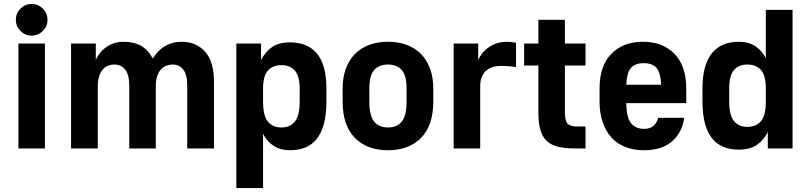

<svg xmlns="http://www.w3.org/2000/svg" viewBox="-20 -750 4083 970"><path d="M73 -530H207V0H73ZM139.8 -570Q107 -570 83.5 -593.7Q60 -617.3 60 -650.2Q60 -683 83.7 -706.5Q107.3 -730 140.2 -730Q173 -730 196.5 -706.3Q220 -682.7 220 -649.8Q220 -617 196.3 -593.5Q172.7 -570 139.8 -570Z M339 -530H464V-447Q482 -489 520 -514Q558 -539 603 -539Q657 -539 693.5 -518Q730 -497 752 -454Q777 -496 814.5 -517.5Q852 -539 897 -539Q971 -539 1016 -489Q1061 -439 1061 -337V0H926V-316Q926 -374 905.5 -399Q885 -424 853 -424Q835 -424 819 -417.5Q803 -411 791.5 -397.5Q780 -384 773.5 -363.5Q767 -343 767 -316V0H633V-316Q633 -374 612 -399Q591 -424 559 -424Q541 -424 525 -417.5Q509 -411 498 -397.5Q487 -384 480.5 -363.5Q474 -343 474 -316V0H339Z M1174 -530H1299V-447Q1319 -487 1353.5 -511.5Q1388 -536 1445 -536Q1488 -536 1522 -522.5Q1556 -509 1580 -481Q1604 -453 1616.5 -409Q1629 -365 1629 -303V-237Q1629 -171 1616.5 -124.5Q1604 -78 1580 -48Q1556 -18 1522 -4.5Q1488 9 1445 9Q1396 9 1362 -13.5Q1328 -36 1309 -74V200H1174ZM1403 -106Q1445 -106 1469.5 -135.5Q1494 -165 1494 -237V-303Q1494 -366 1469.5 -393.5Q1445 -421 1403 -421Q1358 -421 1333.5 -393.5Q1309 -366 1309 -303V-237Q1309 -165 1333.5 -135.5Q1358 -106 1403 -106Z M1940 9Q1834 9 1772.5 -53.8Q1711 -116.6 1711 -237V-303Q1711 -358.6 1727 -402.4Q1743.1 -446.2 1772.5 -476.6Q1802 -507 1844.5 -523Q1887 -539 1940 -539Q1993.1 -539 2035.5 -523Q2078 -507 2107.5 -476.6Q2136.9 -446.2 2153 -402.4Q2169 -358.6 2169 -303V-237Q2169 -116.6 2107.5 -53.8Q2046 9 1940 9ZM1940 -106Q1985 -106 2009.5 -135.5Q2034 -165 2034 -237V-303Q2034 -369 2009.5 -396.5Q1985 -424 1940 -424Q1895 -424 1870.5 -396.5Q1846 -369 1846 -303V-237Q1846 -165 1870.5 -135.5Q1895 -106 1940 -106Z M2272 -530H2396V-447Q2415 -489 2453.5 -514Q2492 -539 2543 -539Q2553 -539 2561 -538Q2569 -537 2575 -536L2587 -534V-411L2566 -414Q2556 -415 2542.5 -416Q2529 -417 2512 -417Q2461 -417 2433.5 -390.5Q2406 -364 2406 -316V0H2272Z M2882 0Q2831 0 2796 -9.5Q2761 -19 2740 -40Q2719 -61 2709.5 -95.5Q2700 -130 2700 -181V-419H2628V-530H2700V-650H2834V-530H2938V-419H2834V-181Q2834 -139 2848 -125Q2862 -111 2894 -111H2938V0Z M3233 9Q3182 9 3140.5 -7Q3099 -23 3070 -54.5Q3041 -86 3025 -132Q3009 -178 3009 -237V-303Q3009 -417 3068.5 -478Q3128 -539 3228 -539Q3328 -539 3387.5 -478Q3447 -417 3447 -302V-229H3144Q3145 -155 3168.5 -127Q3192 -99 3233 -99Q3266 -99 3283 -115.5Q3300 -132 3305 -155H3437Q3426 -80 3375 -35.5Q3324 9 3233 9ZM3232 -431Q3190 -431 3168.5 -408Q3147 -385 3144 -322H3320Q3317 -385 3295.5 -408Q3274 -431 3232 -431Z M3713 6Q3670 6 3636 -7.5Q3602 -21 3578 -50.5Q3554 -80 3541.5 -126Q3529 -172 3529 -237V-303Q3529 -365 3541.5 -409.5Q3554 -454 3578 -483Q3602 -512 3636 -525.5Q3670 -539 3713 -539Q3762 -539 3796 -516.5Q3830 -494 3849 -456V-700H3984V0H3859V-83Q3839 -43 3804.5 -18.5Q3770 6 3713 6ZM3755 -109Q3800 -109 3824.5 -138Q3849 -167 3849 -237V-303Q3849 -369 3824.5 -396.5Q3800 -424 3755 -424Q3713 -424 3688.5 -396.5Q3664 -369 3664 -303V-237Q3664 -167 3688.5 -138Q3713 -109 3755 -109Z"/></svg>

Font: Golos UI VF
Style: Regular
Weight: 400
Designer: A.Korolkova, Vitaly Kuzmin
Foundry: ParaType Ltd
Version: Version 2.000